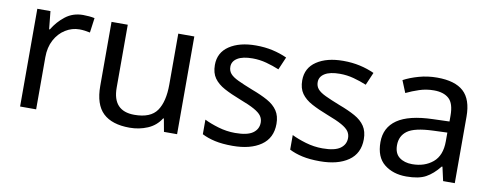

<svg xmlns="http://www.w3.org/2000/svg" viewBox="-52 -786 2654 1037"><g transform="rotate(10 1275.0 -268.0)"><path d="M335 -546Q350 -546 367.5 -544.5Q385 -543 398 -540L387 -459Q374 -462 358.5 -464Q343 -466 329 -466Q288 -466 252 -443.5Q216 -421 194.5 -380.5Q173 -340 173 -286V0H85V-536H157L167 -438H171Q197 -482 238 -514Q279 -546 335 -546Z M946 -536V0H874L861 -71H857Q831 -29 785 -9.5Q739 10 687 10Q590 10 541 -36.5Q492 -83 492 -185V-536H581V-191Q581 -63 700 -63Q789 -63 823.5 -113Q858 -163 858 -257V-536Z M1465 -148Q1465 -70 1407 -30Q1349 10 1251 10Q1195 10 1154.5 1Q1114 -8 1083 -24V-104Q1115 -88 1160.5 -74.5Q1206 -61 1253 -61Q1320 -61 1350 -82.5Q1380 -104 1380 -140Q1380 -160 1369 -176Q1358 -192 1329.5 -208Q1301 -224 1248 -244Q1196 -264 1159 -284Q1122 -304 1102 -332Q1082 -360 1082 -404Q1082 -472 1137.5 -509Q1193 -546 1283 -546Q1332 -546 1374.5 -536.5Q1417 -527 1454 -510L1424 -440Q1390 -454 1353 -464Q1316 -474 1277 -474Q1223 -474 1194.5 -456.5Q1166 -439 1166 -409Q1166 -387 1179 -371.5Q1192 -356 1222.5 -341.5Q1253 -327 1304 -307Q1355 -288 1391 -268Q1427 -248 1446 -219.5Q1465 -191 1465 -148Z M1944 -148Q1944 -70 1886 -30Q1828 10 1730 10Q1674 10 1633.5 1Q1593 -8 1562 -24V-104Q1594 -88 1639.5 -74.5Q1685 -61 1732 -61Q1799 -61 1829 -82.5Q1859 -104 1859 -140Q1859 -160 1848 -176Q1837 -192 1808.5 -208Q1780 -224 1727 -244Q1675 -264 1638 -284Q1601 -304 1581 -332Q1561 -360 1561 -404Q1561 -472 1616.5 -509Q1672 -546 1762 -546Q1811 -546 1853.5 -536.5Q1896 -527 1933 -510L1903 -440Q1869 -454 1832 -464Q1795 -474 1756 -474Q1702 -474 1673.5 -456.5Q1645 -439 1645 -409Q1645 -387 1658 -371.5Q1671 -356 1701.5 -341.5Q1732 -327 1783 -307Q1834 -288 1870 -268Q1906 -248 1925 -219.5Q1944 -191 1944 -148Z M2277 -545Q2375 -545 2422 -502Q2469 -459 2469 -365V0H2405L2388 -76H2384Q2349 -32 2310.5 -11Q2272 10 2204 10Q2131 10 2083 -28.5Q2035 -67 2035 -149Q2035 -229 2098 -272.5Q2161 -316 2292 -320L2383 -323V-355Q2383 -422 2354 -448Q2325 -474 2272 -474Q2230 -474 2192 -461.5Q2154 -449 2121 -433L2094 -499Q2129 -518 2177 -531.5Q2225 -545 2277 -545ZM2303 -259Q2203 -255 2164.5 -227Q2126 -199 2126 -148Q2126 -103 2153.5 -82Q2181 -61 2224 -61Q2292 -61 2337 -98.5Q2382 -136 2382 -214V-262Z"/></g></svg>

Font: Noto Kufi Arabic
Style: Regular
Weight: 400
Designer: Monotype Design Team, David Williams, Khaled Hosny
Foundry: Google LLC
Version: Version 2.109; ttfautohint (v1.8.4.7-5d5b)